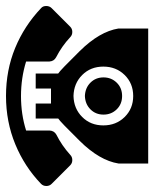

<svg xmlns="http://www.w3.org/2000/svg" viewBox="43 -688 514 640"><g transform="rotate(-90 300.0 -368.0)"><path d="M300 -605Q214 -605 139 -574Q64 -543 7 -488Q0 -481 0 -470.5Q0 -460 7 -453L69 -391Q76 -384 86.5 -384Q97 -384 104 -391Q135 -419 171 -437Q184 -444 185 -460V-538Q239 -555 299.5 -555Q360 -555 415 -538V-460Q416 -445 429 -438Q466 -419 496 -391Q503 -384 513.5 -384Q524 -384 531 -391L593 -453Q600 -460 600 -471Q600 -482 593 -488Q534 -544 460 -574.5Q386 -605 300 -605ZM225 -506V-431Q215 -425 150 -359Q85 -293 75 -230V-131H525V-230Q515 -293 450 -359Q385 -425 375 -431V-506H325V-455H275V-506ZM300 -380Q342 -379 370 -351Q398 -323 398 -280.5Q398 -238 370 -209.5Q342 -181 300 -181Q258 -181 230 -209.5Q202 -238 202 -280.5Q202 -323 230 -351Q258 -379 300 -380ZM300 -342Q273 -341 255.5 -323.5Q238 -306 238 -280Q238 -254 255.5 -236Q273 -218 300 -218Q327 -218 344.5 -236Q362 -254 362 -280Q362 -306 344.5 -323.5Q327 -341 300 -342Z"/></g></svg>

Font: JetBrainsMono NF
Style: Regular
Weight: 400
Monospace: yes
Designer: Philipp Nurullin, Konstantin Bulenkov
Foundry: JetBrains
Version: Version 1.0.2; ttfautohint (v1.8.3)